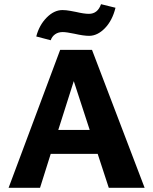

<svg xmlns="http://www.w3.org/2000/svg" viewBox="-20 -896 731 916"><path d="M446 -162H222L171 0H21L267 -658H419L670 0H499ZM408 -276 332 -509 258 -276ZM153 -722Q167 -776 202.5 -812Q238 -848 278 -848Q295 -848 316.5 -844Q338 -840 343 -839Q381 -830 404 -830Q446 -830 462 -876L531 -859Q516 -798 480.5 -761.5Q445 -725 405 -725Q379 -725 335 -735Q297 -743 279 -743Q258 -743 243 -732.5Q228 -722 222 -704Z"/></svg>

Font: Ysabeau Ultrabold
Style: Regular
Weight: 800
Designer: Christian Thalmann (Catharsis Fonts)
Version: Version 0.003